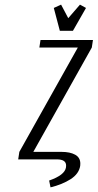

<svg xmlns="http://www.w3.org/2000/svg" viewBox="-20 -684 419 824"><path d="M58.1 0 63 -32.2 314 -480H148.9L153.8 -512.2H378.9L374 -480L123 -32.2H244.1Q280.8 -32.2 302.7 -20Q324.7 -7.8 324.7 18.1Q324.7 24.4 324.2 27.8Q318.8 62 283 85Q247.1 107.9 196.8 120.1L190.9 90.8Q258.3 67.4 263.2 34.2Q263.7 31.7 263.7 26.4Q263.7 0 224.1 0ZM210.9 -649.9 242.2 -664.1 272.9 -606 323.2 -664.1 349.1 -649.9 293 -551.8H236.8Z"/></svg>

Font: Gawaa
Style: Italic
Weight: 400
Designer: T. Christopher White
Version: Version 1.0